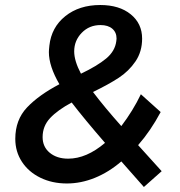

<svg xmlns="http://www.w3.org/2000/svg" viewBox="-20 -726 718 766"><path d="M554 20 464 -82Q414 -39 358.5 -16.5Q303 6 247 6Q188 6 141 -17Q94 -40 67.5 -80.5Q41 -121 41 -172Q41 -248 88 -297.5Q135 -347 217 -390Q175 -462 175 -518Q175 -526 177 -544Q185 -617 240.5 -661.5Q296 -706 380 -706Q456 -706 501.5 -669Q547 -632 547 -572Q547 -520 520.5 -481Q494 -442 453.5 -415.5Q413 -389 351 -359Q398 -297 464 -223Q511 -285 542 -350L621 -279Q581 -204 531 -147L625 -43ZM303 -432Q368 -463 403.5 -492.5Q439 -522 444 -562L445 -572Q445 -597 428 -611.5Q411 -626 381 -626Q336 -626 306 -595Q276 -564 276 -521Q276 -483 303 -432ZM399 -156Q315 -253 266 -317Q210 -287 180 -255Q150 -223 150 -179Q150 -140 178.5 -116.5Q207 -93 252 -93Q325 -93 399 -156Z"/></svg>

Font: TypoPRO Montserrat Alternates
Style: Italic
Weight: 500
Italic angle: -11.3°
Designer: Julieta Ulanovsky
Foundry: Julieta Ulanovsky
Version: Version 6.001